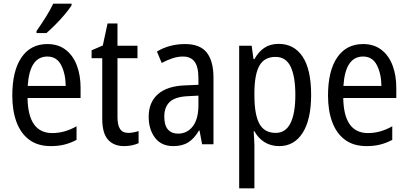

<svg xmlns="http://www.w3.org/2000/svg" viewBox="-20 -786 2222 1046"><path d="M238 -546Q297 -546 337.5 -515Q378 -484 398.5 -430Q419 -376 419 -308V-252H130Q133 -61 265 -61Q332 -61 397 -98V-24Q365 -7 331.5 1.5Q298 10 257 10Q186 10 139.5 -24.5Q93 -59 70 -121Q47 -183 47 -265Q47 -400 97 -473Q147 -546 238 -546ZM238 -478Q141 -478 131 -318H338Q337 -385 313 -431.5Q289 -478 238 -478ZM370 -757Q357 -736 333 -707.5Q309 -679 281.5 -651.5Q254 -624 233 -606H179V-617Q205 -654 229.5 -693Q254 -732 270 -766H370Z M679 -62Q693 -62 708 -65Q723 -68 735 -72V-6Q720 1 699.5 5.5Q679 10 656 10Q600 10 568.5 -25Q537 -60 537 -140V-469H479V-512L540 -538L566 -658H620V-537H729V-469H620V-148Q620 -105 634 -83.5Q648 -62 679 -62Z M988 -546Q1070 -546 1106.5 -499.5Q1143 -453 1143 -363V0H1081L1067 -75H1064Q1039 -32 1006.5 -11Q974 10 924 10Q859 10 824.5 -35.5Q790 -81 790 -150Q790 -229 841 -273.5Q892 -318 991 -321L1061 -324V-359Q1061 -422 1040 -450Q1019 -478 977 -478Q949 -478 920 -468.5Q891 -459 861 -443L835 -505Q867 -525 906 -535.5Q945 -546 988 -546ZM1004 -262Q935 -259 905 -231Q875 -203 875 -151Q875 -103 895 -80.5Q915 -58 950 -58Q1000 -58 1030.5 -98Q1061 -138 1061 -213V-265Z M1498 -547Q1582 -547 1628.5 -477.5Q1675 -408 1675 -269Q1675 -135 1629 -62.5Q1583 10 1501 10Q1455 10 1420.5 -12Q1386 -34 1366 -71H1362Q1363 -51 1364.5 -30.5Q1366 -10 1366 6V240H1283V-537H1351L1361 -464H1366Q1389 -505 1421 -526Q1453 -547 1498 -547ZM1481 -476Q1421 -476 1394 -429.5Q1367 -383 1366 -285V-266Q1366 -162 1393 -112Q1420 -62 1482 -62Q1536 -62 1562.5 -115Q1589 -168 1589 -269Q1589 -369 1563.5 -422.5Q1538 -476 1481 -476Z M1958 -546Q2017 -546 2057.5 -515Q2098 -484 2118.5 -430Q2139 -376 2139 -308V-252H1850Q1853 -61 1985 -61Q2052 -61 2117 -98V-24Q2085 -7 2051.5 1.5Q2018 10 1977 10Q1906 10 1859.5 -24.5Q1813 -59 1790 -121Q1767 -183 1767 -265Q1767 -400 1817 -473Q1867 -546 1958 -546ZM1958 -478Q1861 -478 1851 -318H2058Q2057 -385 2033 -431.5Q2009 -478 1958 -478Z"/></svg>

Font: Noto Sans Lao Condensed
Style: Regular
Weight: 400
Width: 3
Designer: Monotype Design Team
Foundry: Monotype Imaging Inc.
Version: Version 2.003; ttfautohint (v1.8.4.7-5d5b)